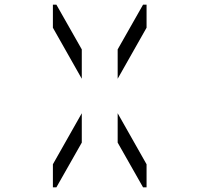

<svg xmlns="http://www.w3.org/2000/svg" viewBox="-20 -912 856 824"><path d="M222 -108H207V-207L331 -426V-300ZM594 -892H609V-793L485 -574V-700ZM331 -700V-574L207 -793V-892H222ZM485 -300V-426L609 -207V-108H594Z"/></svg>

Font: DSEG14 Classic Mini
Style: Light
Weight: 300
Designer: Keshikan(Twitter:@keshinomi_88pro)
Version: Version 0.46